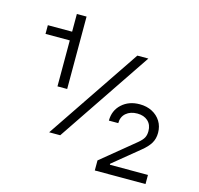

<svg xmlns="http://www.w3.org/2000/svg" viewBox="-105 -813 990 953"><g transform="rotate(15 389.5 -336.5)"><path d="M462 26.7H722.6V-20.1H526.9V-25.3L659.2 -133.7Q689.4 -157.9 703.3 -181.2Q717.1 -204.5 717.1 -234.5Q717.1 -268.1 701.1 -293.8Q685.1 -319.4 657.1 -334Q629.2 -348.5 593.4 -348.5Q537.6 -348.5 501.6 -315.6Q465.5 -282.7 465.5 -230.4H513.7Q513.7 -262.8 535.8 -281.9Q557.8 -300.9 593.7 -300.9Q627.5 -300.9 648.1 -282.1Q668.7 -263.3 668.7 -230.5Q668.7 -210.2 661.1 -196.2Q653.5 -182.3 633.5 -165.7L462 -24.9ZM50.3 -564.7H175V-328.5H224.9V-700.5H175V-609.5H50.3ZM251 -97.7 575.1 -578.6H518.5L194.2 -97.7Z"/></g></svg>

Font: Estedad-FD VF
Style: Regular
Weight: 100
Designer: Amin Abedi
Version: Version 7.3